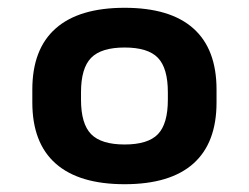

<svg xmlns="http://www.w3.org/2000/svg" viewBox="-20 -758 640 493"><path d="M300 -285Q183 -285 123 -338Q63 -391 63 -495V-528Q63 -632 123 -685Q183 -738 300 -738Q417 -738 476.5 -685Q536 -632 536 -528V-495Q536 -391 476.5 -338Q417 -285 300 -285ZM300 -387Q360 -387 385.5 -413.5Q411 -440 411 -502V-521Q411 -583 385.5 -609.5Q360 -636 300 -636Q240 -636 214 -609.5Q188 -583 188 -521V-502Q188 -440 214 -413.5Q240 -387 300 -387Z"/></svg>

Font: M PLUS Code Latin Expanded SemiBold
Style: Regular
Weight: 600
Width: 7
Designer: Coji Morishita
Foundry: UNDERFOREST DESIGN
Version: Version 1.002; ttfautohint (v1.8.3)